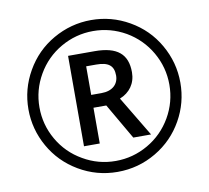

<svg xmlns="http://www.w3.org/2000/svg" viewBox="-81 -814 993 914"><g transform="rotate(-10 416.0 -357.0)"><path d="M48.8 -356.9C48.8 -292.5 64.9 -231.9 96.7 -175.8C128.4 -119.6 172.4 -74.7 229.5 -41C286.6 -7.3 348.6 9.8 416 9.8C483.9 9.8 545.9 -7.3 603 -41C660.2 -74.7 704.1 -120.1 735.8 -176.3C767.6 -232.4 783.2 -293 783.2 -356.9C783.2 -422.9 766.6 -483.9 733.9 -541C701.2 -598.1 656.2 -642.6 599.1 -675.3C542 -708 481 -724.1 416 -724.1C350.1 -724.1 289.1 -707.5 231.9 -674.8C174.8 -642.1 130.4 -597.2 97.7 -540C64.9 -482.9 48.8 -421.9 48.8 -356.9ZM102.1 -356.9C102.1 -413.1 116.2 -465.3 144.5 -514.2C172.4 -562.5 210.9 -601.1 259.3 -628.9C307.6 -656.7 359.9 -670.9 416 -670.9C472.2 -670.9 524.4 -656.7 573.2 -628.9C621.6 -600.6 660.2 -562 688 -513.7C715.8 -465.3 730 -413.1 730 -356.9C730 -300.8 715.8 -248.5 688 -200.2C659.7 -151.4 621.1 -112.8 572.8 -85C524.4 -57.1 472.2 -43 416 -43C359.9 -43 307.6 -57.1 259.3 -85.4C210.4 -113.3 171.9 -151.9 144 -200.2C116.2 -248.5 102.1 -300.8 102.1 -356.9ZM564.9 -445.8C564.9 -533.2 516.6 -575.2 407.2 -575.2H278.8V-138.2H355V-311H417L517.1 -138.2H603L486.8 -332C535.2 -351.1 564.9 -391.6 564.9 -445.8ZM355 -511.2H403.8C462.4 -511.2 487.8 -491.2 487.8 -443.8C487.8 -401.4 457.5 -373 404.8 -373H355Z"/></g></svg>

Font: Noto Reveo Sans
Style: Regular
Weight: 400
Designer: Monotype Design team
Foundry: Monotype Imaging Inc.
Version: Version 1.04